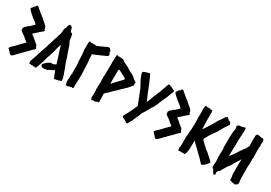

<svg xmlns="http://www.w3.org/2000/svg" viewBox="27 -1694 3791 2681"><g transform="rotate(30 1923.0 -354.0)"><path d="M169.9 -556.6C177.7 -549.8 183.6 -543.9 192.4 -537.1C199.2 -529.3 209 -526.4 211.9 -515.6C193.4 -495.1 172.9 -478.5 154.3 -458C149.4 -457 142.6 -455.1 136.7 -450.2C131.8 -446.3 127.9 -440.4 123 -433.6C112.3 -424.8 101.6 -418.9 90.8 -408.2C90.8 -397.5 80.1 -390.6 80.1 -383.8C80.1 -377 87.9 -379.9 81.1 -363.3C81.1 -358.4 85.9 -353.5 85.9 -348.6C92.8 -340.8 101.6 -337.9 108.4 -329.1C121.1 -324.2 185.5 -274.4 195.3 -261.7C208 -256.8 215.8 -246.1 226.6 -235.4C204.1 -210.9 180.7 -188.5 157.2 -165C134.8 -142.6 111.3 -112.3 86.9 -93.8C68.4 -79.1 59.6 -70.3 48.8 -47.9C49.8 -44.9 54.7 -37.1 55.7 -36.1C58.6 -35.2 63.5 -37.1 68.4 -25.4C71.3 -22.5 69.3 -22.5 83 -12.7C86.9 -9.8 88.9 -1 91.8 2.9C106.4 9.8 110.4 24.4 126 27.3C140.6 22.5 153.3 15.6 167 -2.9C169.9 -6.8 173.8 -10.7 178.7 -13.7C185.5 -24.4 193.4 -28.3 205.1 -40C210 -50.8 218.8 -55.7 231.4 -67.4C238.3 -78.1 247.1 -85 263.7 -100.6C272.5 -115.2 283.2 -118.2 293 -129.9C299.8 -137.7 307.6 -144.5 316.4 -153.3L331.1 -170.9C336.9 -178.7 346.7 -180.7 350.6 -191.4C362.3 -198.2 369.1 -208 379.9 -214.8C382.8 -221.7 384.8 -223.6 387.7 -230.5C383.8 -237.3 380.9 -244.1 376 -248C376 -255.9 371.1 -257.8 368.2 -264.6C369.1 -271.5 364.3 -275.4 361.3 -282.2C342.8 -293.9 329.1 -307.6 310.5 -322.3C294.9 -335 280.3 -352.5 262.7 -363.3C252 -370.1 244.1 -372.1 237.3 -382.8C241.2 -394.5 253.9 -399.4 262.7 -408.2C275.4 -420.9 344.7 -484.4 359.4 -492.2L366.2 -502.9C366.2 -505.9 365.2 -508.8 365.2 -513.7C361.3 -514.6 357.4 -516.6 352.5 -519.5L356.4 -526.4C354.5 -527.3 353.5 -531.2 353.5 -537.1C350.6 -545.9 346.7 -552.7 345.7 -560.5C323.2 -588.9 292 -609.4 265.6 -633.8C239.3 -661.1 209 -679.7 181.6 -702.1C176.8 -706.1 173.8 -711.9 168 -715.8C152.3 -726.6 136.7 -738.3 125 -752.9C118.2 -755.9 111.3 -758.8 102.5 -759.8C98.6 -756.8 93.8 -751 89.8 -747.1C88.9 -743.2 90.8 -739.3 87.9 -735.4C75.2 -734.4 72.3 -720.7 61.5 -715.8C58.6 -708 57.6 -704.1 43 -688.5C43 -683.6 40 -679.7 40 -674.8C60.5 -639.6 133.8 -582 169.9 -556.6Z M403.3 -37.1C404.3 -34.2 405.3 -29.3 405.3 -22.5C405.3 -15.6 405.3 -10.7 406.2 -5.9C409.2 -2.9 415 -2 418.9 -2C422.9 -2 426.8 -2.9 430.7 -3.9C435.5 -1 441.4 1 446.3 1C451.2 1 455.1 -1 460 -3.9C463.9 1 473.6 0 480.5 2.9C484.4 0 488.3 -2 493.2 -2C498 -2 495.1 5.9 505.9 5.9C510.7 5.9 514.6 1 519.5 -2C538.1 -42 546.9 -85.9 565.4 -127.9C565.4 -142.6 575.2 -157.2 580.1 -188.5C592.8 -228.5 608.4 -268.6 620.1 -308.6C627 -332 631.8 -356.4 637.7 -378.9C640.6 -389.6 642.6 -402.3 647.5 -413.1C650.4 -419.9 651.4 -422.9 652.3 -429.7C655.3 -432.6 652.3 -430.7 659.2 -446.3L668 -425.8C680.7 -371.1 703.1 -320.3 717.8 -265.6C721.7 -251 728.5 -235.4 731.4 -218.8C738.3 -210 739.3 -192.4 743.2 -181.6C732.4 -170.9 713.9 -171.9 703.1 -161.1C698.2 -161.1 694.3 -160.2 689.5 -160.2C682.6 -160.2 676.8 -161.1 671.9 -164.1C669.9 -162.1 666 -161.1 659.2 -162.1C655.3 -159.2 655.3 -156.2 644.5 -152.3C640.6 -147.5 624 -135.7 617.2 -135.7C614.3 -128.9 610.4 -129.9 603.5 -127L594.7 -112.3C583 -109.4 585.9 -98.6 569.3 -90.8C566.4 -87.9 566.4 -77.1 566.4 -73.2C571.3 -70.3 573.2 -63.5 572.3 -54.7C583 -54.7 583 -48.8 603.5 -42C622.1 -42 639.6 -45.9 658.2 -49.8C672.9 -45.9 682.6 -54.7 693.4 -65.4C704.1 -66.4 709 -71.3 715.8 -78.1C726.6 -77.1 728.5 -80.1 736.3 -83C739.3 -86.9 734.4 -91.8 750 -91.8C753.9 -96.7 760.7 -99.6 768.6 -102.5C775.4 -87.9 778.3 -74.2 785.2 -59.6C792 -39.1 803.7 -8.8 815.4 10.7C822.3 9.8 828.1 9.8 834 7.8C836.9 6.8 837.9 1 849.6 4.9C858.4 4.9 859.4 0 875 0C878.9 0 880.9 -3.9 884.8 -4.9C889.6 -7.8 895.5 -9.8 902.3 -12.7C909.2 -9.8 918 -9.8 922.9 -22.5C921.9 -34.2 918.9 -44.9 918.9 -55.7C918.9 -67.4 875 -191.4 867.2 -210C856.4 -236.3 844.7 -261.7 836.9 -288.1C833 -300.8 831.1 -315.4 826.2 -328.1C813.5 -362.3 800.8 -395.5 789.1 -429.7C789.1 -432.6 788.1 -433.6 784.2 -446.3C769.5 -484.4 762.7 -522.5 738.3 -554.7C731.4 -590.8 732.4 -630.9 717.8 -665C710.9 -668 710.9 -668 691.4 -670.9C682.6 -693.4 676.8 -715.8 669.9 -739.3L668 -740.2C661.1 -740.2 656.2 -744.1 651.4 -752.9C643.6 -752 635.7 -752.9 627.9 -753.9C625 -747.1 613.3 -742.2 613.3 -735.4C613.3 -730.5 618.2 -725.6 606.4 -718.8C606.4 -710 611.3 -703.1 604.5 -692.4C603.5 -688.5 599.6 -685.5 596.7 -682.6C596.7 -675.8 594.7 -675.8 591.8 -670.9C585 -652.3 587.9 -622.1 584 -601.6C581.1 -585.9 576.2 -566.4 569.3 -550.8C568.4 -540 565.4 -531.2 556.6 -518.6L557.6 -505.9C554.7 -499 554.7 -494.1 549.8 -490.2C541 -456.1 529.3 -421.9 518.6 -387.7C511.7 -372.1 508.8 -356.4 503.9 -337.9C493.2 -305.7 482.4 -274.4 470.7 -242.2C448.2 -171.9 426.8 -103.5 403.3 -37.1Z M977.5 -563.5 978.5 -540C978.5 -537.1 979.5 -535.2 980.5 -533.2C981.4 -530.3 981.4 -527.3 981.4 -524.4C985.4 -492.2 988.3 -459 988.3 -425.8C988.3 -398.4 990.2 -371.1 993.2 -343.8C996.1 -317.4 997.1 -290 997.1 -261.7V-234.4L996.1 -207L997.1 -193.4V-179.7C997.1 -176.8 996.1 -173.8 995.1 -171.9C994.1 -168.9 993.2 -166 993.2 -163.1V-142.6C993.2 -133.8 993.2 -125 992.2 -116.2L990.2 -90.8C989.3 -83 989.3 -77.1 988.3 -73.2C989.3 -70.3 989.3 -65.4 989.3 -59.6V-51.8L988.3 -45.9C988.3 -44.9 989.3 -43 990.2 -41C991.2 -40 992.2 -36.1 992.2 -29.3C996.1 -24.4 998 -18.6 998 -11.7C997.1 -4.9 999 1 1003.9 5.9L1011.7 3.9C1013.7 3.9 1019.5 4.9 1029.3 5.9C1034.2 4.9 1039.1 2.9 1043.9 0C1047.9 -2.9 1052.7 -4.9 1057.6 -6.8C1059.6 -5.9 1062.5 -4.9 1065.4 -5.9C1068.4 -5.9 1070.3 -5.9 1073.2 -4.9C1076.2 -5.9 1079.1 -7.8 1080.1 -10.7C1081.1 -13.7 1083 -14.6 1085.9 -14.6L1092.8 -10.7C1094.7 -9.8 1100.6 -8.8 1109.4 -9.8L1113.3 -19.5C1114.3 -22.5 1115.2 -26.4 1115.2 -30.3L1113.3 -75.2C1113.3 -87.9 1114.3 -100.6 1115.2 -113.3C1116.2 -126 1117.2 -138.7 1117.2 -151.4L1118.2 -168.9V-233.4L1117.2 -274.4L1114.3 -310.5V-335C1115.2 -342.8 1115.2 -351.6 1114.3 -360.4C1114.3 -369.1 1113.3 -377 1112.3 -385.7L1110.4 -415V-430.7L1108.4 -451.2C1108.4 -455.1 1107.4 -459 1106.4 -461.9C1105.5 -465.8 1104.5 -469.7 1104.5 -473.6L1102.5 -514.6C1102.5 -528.3 1101.6 -542 1100.6 -554.7C1106.4 -554.7 1116.2 -555.7 1120.1 -559.6C1127 -562.5 1133.8 -564.5 1139.6 -567.4L1158.2 -575.2C1184.6 -585.9 1210 -596.7 1234.4 -608.4C1259.8 -620.1 1285.2 -631.8 1309.6 -642.6C1314.5 -649.4 1317.4 -655.3 1317.4 -664.1C1317.4 -674.8 1304.7 -695.3 1298.8 -705.1C1298.8 -707 1299.8 -709 1301.8 -711.9C1303.7 -714.8 1304.7 -716.8 1304.7 -718.8C1302.7 -718.8 1289.1 -734.4 1288.1 -737.3C1287.1 -741.2 1281.2 -747.1 1273.4 -753.9C1266.6 -752.9 1260.7 -752.9 1255.9 -754.9C1253.9 -752 1250 -751 1244.1 -751C1233.4 -746.1 1222.7 -741.2 1212.9 -736.3L1180.7 -721.7C1175.8 -719.7 1170.9 -715.8 1166 -714.8C1161.1 -713.9 1153.3 -710 1143.6 -704.1C1138.7 -703.1 1134.8 -701.2 1130.9 -699.2C1126 -697.3 1121.1 -696.3 1116.2 -694.3C1113.3 -693.4 1109.4 -692.4 1105.5 -689.5C1101.6 -686.5 1097.7 -685.5 1094.7 -685.5C1092.8 -685.5 1090.8 -685.5 1088.9 -686.5C1086.9 -687.5 1085 -688.5 1083 -688.5C1082 -688.5 1080.1 -687.5 1079.1 -685.5C1078.1 -683.6 1076.2 -682.6 1073.2 -682.6C1070.3 -682.6 1069.3 -683.6 1068.4 -686.5C1067.4 -689.5 1063.5 -690.4 1058.6 -690.4C1056.6 -690.4 1054.7 -689.5 1053.7 -687.5C1052.7 -685.5 1050.8 -684.6 1048.8 -684.6C1047.9 -684.6 1045.9 -685.5 1043.9 -687.5C1041 -690.4 1035.2 -690.4 1025.4 -688.5H1016.6C1013.7 -688.5 1010.7 -687.5 1007.8 -685.5L1001 -691.4C999 -693.4 996.1 -694.3 993.2 -694.3C992.2 -694.3 979.5 -689.5 979.5 -688.5C978.5 -684.6 978.5 -677.7 978.5 -668.9C977.5 -660.2 977.5 -650.4 977.5 -640.6Z M1396.5 -40C1399.4 -37.1 1399.4 -33.2 1397.5 -26.4C1406.2 -15.6 1408.2 -4.9 1413.1 5.9C1423.8 5.9 1429.7 3.9 1437.5 -3.9C1444.3 -3.9 1437.5 1 1454.1 -2.9C1458 -2.9 1461.9 -2 1465.8 0C1472.7 -2.9 1477.5 -6.8 1486.3 -7.8C1490.2 -10.7 1495.1 -17.6 1500 -17.6C1504.9 -17.6 1507.8 -13.7 1514.6 -13.7L1521.5 -22.5V-55.7C1521.5 -90.8 1520.5 -127 1519.5 -162.1L1529.3 -168.9C1532.2 -174.8 1561.5 -202.1 1569.3 -205.1C1572.3 -212.9 1593.8 -233.4 1602.5 -239.3L1609.4 -249C1622.1 -256.8 1628.9 -270.5 1643.6 -277.3C1646.5 -284.2 1653.3 -286.1 1656.2 -291C1667 -299.8 1675.8 -309.6 1686.5 -320.3C1694.3 -332 1703.1 -341.8 1715.8 -348.6C1734.4 -371.1 1758.8 -384.8 1780.3 -413.1C1783.2 -417 1782.2 -419.9 1793 -426.8C1795.9 -437.5 1806.6 -440.4 1810.5 -451.2C1818.4 -456.1 1824.2 -462.9 1827.1 -470.7C1827.1 -475.6 1825.2 -480.5 1821.3 -485.4C1826.2 -490.2 1824.2 -497.1 1829.1 -508.8C1827.1 -518.6 1799.8 -535.2 1792 -540C1790 -543.9 1782.2 -549.8 1769.5 -556.6C1764.6 -563.5 1757.8 -565.4 1753.9 -572.3C1743.2 -579.1 1733.4 -585.9 1721.7 -592.8C1707 -603.5 1686.5 -602.5 1674.8 -617.2C1662.1 -622.1 1650.4 -630.9 1638.7 -638.7C1625 -647.5 1560.5 -680.7 1548.8 -683.6C1543.9 -688.5 1540 -690.4 1537.1 -695.3C1530.3 -696.3 1526.4 -700.2 1519.5 -703.1C1518.6 -708 1515.6 -710.9 1508.8 -712.9C1504.9 -711.9 1502 -709 1498 -706.1C1494.1 -709 1493.2 -713.9 1489.3 -714.8C1484.4 -714.8 1480.5 -710.9 1475.6 -710C1471.7 -713.9 1466.8 -715.8 1460.9 -715.8C1453.1 -715.8 1444.3 -712.9 1435.5 -711.9C1431.6 -716.8 1425.8 -718.8 1418.9 -718.8C1414.1 -718.8 1410.2 -716.8 1407.2 -712.9L1408.2 -697.3C1408.2 -676.8 1407.2 -657.2 1405.3 -636.7C1405.3 -627.9 1403.3 -618.2 1403.3 -609.4C1403.3 -590.8 1404.3 -576.2 1404.3 -557.6C1404.3 -502.9 1401.4 -448.2 1401.4 -388.7C1400.4 -377 1398.4 -365.2 1398.4 -350.6C1398.4 -328.1 1401.4 -304.7 1401.4 -282.2C1401.4 -243.2 1397.5 -203.1 1397.5 -164.1C1397.5 -147.5 1401.4 -130.9 1401.4 -115.2C1401.4 -107.4 1400.4 -98.6 1400.4 -89.8C1400.4 -74.2 1404.3 -54.7 1396.5 -40ZM1528.3 -348.6C1528.3 -355.5 1530.3 -361.3 1530.3 -368.2C1530.3 -375 1528.3 -382.8 1528.3 -389.6L1530.3 -441.4C1530.3 -475.6 1530.3 -508.8 1530.3 -543C1531.2 -545.9 1533.2 -547.9 1533.2 -554.7L1535.2 -557.6C1538.1 -554.7 1544.9 -550.8 1553.7 -550.8C1560.5 -549.8 1566.4 -545.9 1572.3 -541C1577.1 -541 1600.6 -529.3 1603.5 -524.4C1629.9 -513.7 1652.3 -498 1674.8 -483.4C1666 -460.9 1647.5 -450.2 1625 -424.8C1618.2 -417 1533.2 -324.2 1531.2 -323.2C1529.3 -332 1528.3 -339.8 1528.3 -348.6Z M1834 -687.5C1834 -682.6 1835 -676.8 1836.9 -670.9C1838.9 -665 1839.8 -659.2 1839.8 -654.3C1844.7 -641.6 1849.6 -629.9 1854.5 -618.2L1869.1 -581.1C1872.1 -574.2 1877 -567.4 1881.8 -558.6C1886.7 -549.8 1890.6 -542 1894.5 -535.2L1911.1 -504.9C1917 -494.1 1921.9 -483.4 1927.7 -472.7L1934.6 -457C1937.5 -448.2 1941.4 -438.5 1944.3 -428.7C1947.3 -418 1951.2 -409.2 1956.1 -400.4C1957 -393.6 1960 -386.7 1964.8 -379.9C1968.8 -375 1975.6 -354.5 1975.6 -348.6L1986.3 -325.2C1989.3 -316.4 1993.2 -306.6 1996.1 -295.9C1999 -286.1 2002.9 -277.3 2007.8 -268.6C2008.8 -261.7 2012.7 -254.9 2016.6 -247.1L2017.6 -245.1C2013.7 -237.3 2009.8 -230.5 2006.8 -223.6C2002.9 -215.8 2000 -211.9 1999 -210.9C1998 -205.1 1996.1 -199.2 1993.2 -194.3L1986.3 -176.8C1985.4 -175.8 1984.4 -173.8 1983.4 -171.9C1982.4 -169.9 1981.4 -168 1980.5 -167C1976.6 -153.3 1969.7 -140.6 1960.9 -129.9C1960 -123 1957 -117.2 1954.1 -112.3C1951.2 -107.4 1948.2 -101.6 1946.3 -95.7C1939.5 -86.9 1932.6 -78.1 1929.7 -68.4C1926.8 -58.6 1920.9 -48.8 1914.1 -40L1909.2 -26.4C1910.2 -24.4 1910.2 -20.5 1910.2 -13.7C1913.1 -6.8 1917 -2 1923.8 1C1925.8 1 1927.7 1 1928.7 0C1929.7 -1 1932.6 1 1935.5 5.9C1944.3 4.9 1950.2 7.8 1954.1 12.7C1958 17.6 1966.8 19.5 1977.5 26.4C1980.5 28.3 1984.4 30.3 1988.3 34.2C1992.2 38.1 1996.1 40 2001 40C2003.9 40 2006.8 39.1 2009.8 37.1L2016.6 31.2C2022.5 18.6 2028.3 5.9 2036.1 -6.8L2057.6 -42L2059.6 -52.7L2074.2 -84C2079.1 -93.8 2083 -104.5 2085.9 -115.2C2088.9 -118.2 2091.8 -122.1 2092.8 -127C2093.8 -130.9 2096.7 -134.8 2099.6 -139.6C2100.6 -143.6 2101.6 -149.4 2104.5 -157.2L2113.3 -179.7C2116.2 -188.5 2124 -204.1 2131.8 -210C2135.7 -217.8 2140.6 -225.6 2147.5 -233.4L2169.9 -273.4L2181.6 -296.9C2186.5 -305.7 2190.4 -313.5 2195.3 -319.3L2198.2 -326.2C2200.2 -331.1 2202.1 -333 2207 -334L2210 -340.8C2211.9 -344.7 2214.8 -348.6 2217.8 -351.6C2220.7 -360.4 2224.6 -369.1 2229.5 -377.9L2242.2 -403.3C2245.1 -410.2 2249 -419.9 2252 -430.7C2258.8 -443.4 2264.6 -457 2269.5 -470.7L2287.1 -510.7C2304.7 -543.9 2318.4 -580.1 2330.1 -616.2C2333 -625 2335.9 -632.8 2340.8 -641.6C2345.7 -650.4 2349.6 -660.2 2352.5 -668.9C2352.5 -681.6 2345.7 -689.5 2332 -690.4C2329.1 -695.3 2324.2 -698.2 2318.4 -699.2C2313.5 -700.2 2304.7 -702.1 2296.9 -710C2293.9 -712.9 2290 -715.8 2285.2 -716.8C2281.2 -717.8 2274.4 -716.8 2268.6 -719.7C2266.6 -720.7 2264.6 -722.7 2263.7 -723.6C2262.7 -724.6 2260.7 -724.6 2255.9 -724.6H2251C2250 -725.6 2247.1 -725.6 2243.2 -725.6L2237.3 -714.8C2236.3 -712.9 2234.4 -710 2232.4 -705.1C2230.5 -700.2 2228.5 -694.3 2226.6 -688.5L2220.7 -671.9C2218.8 -667 2217.8 -663.1 2216.8 -660.2C2211.9 -645.5 2205.1 -631.8 2201.2 -617.2C2197.3 -603.5 2193.4 -588.9 2186.5 -575.2C2179.7 -561.5 2173.8 -547.9 2168.9 -534.2C2164.1 -519.5 2159.2 -505.9 2152.3 -493.2V-492.2L2151.4 -491.2C2149.4 -483.4 2145.5 -476.6 2141.6 -469.7V-465.8L2130.9 -437.5C2126 -423.8 2121.1 -410.2 2114.3 -395.5C2108.4 -383.8 2103.5 -372.1 2098.6 -359.4L2058.6 -449.2C2053.7 -458 2048.8 -469.7 2043.9 -483.4L2030.3 -520.5C2018.6 -552.7 2008.8 -576.2 2002 -590.8L1945.3 -717.8L1940.4 -721.7C1939.5 -722.7 1935.5 -724.6 1930.7 -725.6C1925.8 -725.6 1920.9 -725.6 1917 -722.7C1913.1 -719.7 1908.2 -718.8 1901.4 -718.8C1890.6 -711.9 1876 -709 1863.3 -707C1858.4 -702.1 1853.5 -700.2 1848.6 -700.2C1847.7 -698.2 1845.7 -696.3 1843.8 -695.3C1840.8 -694.3 1837.9 -691.4 1834 -687.5Z M2507.8 -556.6C2515.6 -549.8 2521.5 -543.9 2530.3 -537.1C2537.1 -529.3 2546.9 -526.4 2549.8 -515.6C2531.2 -495.1 2510.7 -478.5 2492.2 -458C2487.3 -457 2480.5 -455.1 2474.6 -450.2C2469.7 -446.3 2465.8 -440.4 2460.9 -433.6C2450.2 -424.8 2439.5 -418.9 2428.7 -408.2C2428.7 -397.5 2418 -390.6 2418 -383.8C2418 -377 2425.8 -379.9 2418.9 -363.3C2418.9 -358.4 2423.8 -353.5 2423.8 -348.6C2430.7 -340.8 2439.5 -337.9 2446.3 -329.1C2459 -324.2 2523.4 -274.4 2533.2 -261.7C2545.9 -256.8 2553.7 -246.1 2564.5 -235.4C2542 -210.9 2518.6 -188.5 2495.1 -165C2472.7 -142.6 2449.2 -112.3 2424.8 -93.8C2406.2 -79.1 2397.5 -70.3 2386.7 -47.9C2387.7 -44.9 2392.6 -37.1 2393.6 -36.1C2396.5 -35.2 2401.4 -37.1 2406.2 -25.4C2409.2 -22.5 2407.2 -22.5 2420.9 -12.7C2424.8 -9.8 2426.8 -1 2429.7 2.9C2444.3 9.8 2448.2 24.4 2463.9 27.3C2478.5 22.5 2491.2 15.6 2504.9 -2.9C2507.8 -6.8 2511.7 -10.7 2516.6 -13.7C2523.4 -24.4 2531.2 -28.3 2543 -40C2547.9 -50.8 2556.6 -55.7 2569.3 -67.4C2576.2 -78.1 2585 -85 2601.6 -100.6C2610.4 -115.2 2621.1 -118.2 2630.9 -129.9C2637.7 -137.7 2645.5 -144.5 2654.3 -153.3L2668.9 -170.9C2674.8 -178.7 2684.6 -180.7 2688.5 -191.4C2700.2 -198.2 2707 -208 2717.8 -214.8C2720.7 -221.7 2722.7 -223.6 2725.6 -230.5C2721.7 -237.3 2718.8 -244.1 2713.9 -248C2713.9 -255.9 2709 -257.8 2706.1 -264.6C2707 -271.5 2702.1 -275.4 2699.2 -282.2C2680.7 -293.9 2667 -307.6 2648.4 -322.3C2632.8 -335 2618.2 -352.5 2600.6 -363.3C2589.8 -370.1 2582 -372.1 2575.2 -382.8C2579.1 -394.5 2591.8 -399.4 2600.6 -408.2C2613.3 -420.9 2682.6 -484.4 2697.3 -492.2L2704.1 -502.9C2704.1 -505.9 2703.1 -508.8 2703.1 -513.7C2699.2 -514.6 2695.3 -516.6 2690.4 -519.5L2694.3 -526.4C2692.4 -527.3 2691.4 -531.2 2691.4 -537.1C2688.5 -545.9 2684.6 -552.7 2683.6 -560.5C2661.1 -588.9 2629.9 -609.4 2603.5 -633.8C2577.1 -661.1 2546.9 -679.7 2519.5 -702.1C2514.6 -706.1 2511.7 -711.9 2505.9 -715.8C2490.2 -726.6 2474.6 -738.3 2462.9 -752.9C2456.1 -755.9 2449.2 -758.8 2440.4 -759.8C2436.5 -756.8 2431.6 -751 2427.7 -747.1C2426.8 -743.2 2428.7 -739.3 2425.8 -735.4C2413.1 -734.4 2410.2 -720.7 2399.4 -715.8C2396.5 -708 2395.5 -704.1 2380.9 -688.5C2380.9 -683.6 2377.9 -679.7 2377.9 -674.8C2398.4 -639.6 2471.7 -582 2507.8 -556.6Z M2810.5 -30.3 2814.5 -5.9C2815.4 -2 2814.5 2 2814.5 5.9C2819.3 6.8 2823.2 9.8 2830.1 9.8C2835 9.8 2840.8 3.9 2844.7 3.9C2851.6 3.9 2854.5 8.8 2861.3 8.8C2868.2 8.8 2875 4.9 2881.8 4.9C2884.8 4.9 2891.6 6.8 2894.5 9.8C2899.4 9.8 2901.4 6.8 2904.3 3.9C2908.2 5.9 2914.1 6.8 2920.9 5.9C2929.7 -2.9 2940.4 -45.9 2940.4 -61.5C2940.4 -69.3 2944.3 -76.2 2944.3 -83C2945.3 -99.6 2944.3 -117.2 2944.3 -132.8C2945.3 -163.1 2946.3 -192.4 2947.3 -222.7C2956.1 -221.7 2970.7 -201.2 2975.6 -193.4C2986.3 -185.5 2996.1 -177.7 3002.9 -168C3011.7 -156.2 3027.3 -149.4 3036.1 -136.7C3054.7 -128.9 3060.5 -103.5 3080.1 -95.7C3083 -92.8 3085 -87.9 3088.9 -84C3093.8 -79.1 3098.6 -75.2 3104.5 -71.3C3106.4 -71.3 3134.8 -39.1 3139.6 -37.1C3146.5 -30.3 3150.4 -20.5 3158.2 -13.7C3163.1 -12.7 3166 -11.7 3173.8 3.9C3184.6 7.8 3190.4 16.6 3199.2 21.5C3210 16.6 3216.8 9.8 3219.7 2L3226.6 2.9C3229.5 -2 3234.4 -2.9 3239.3 -5.9C3246.1 -13.7 3252 -22.5 3260.7 -29.3C3264.6 -36.1 3261.7 -37.1 3269.5 -40C3273.4 -48.8 3283.2 -48.8 3290 -68.4C3290 -80.1 3208 -149.4 3184.6 -170.9C3160.2 -187.5 3136.7 -207 3116.2 -227.5C3102.5 -241.2 3087.9 -250 3077.1 -264.6C3064.5 -275.4 3051.8 -286.1 3043 -300.8C3049.8 -317.4 3045.9 -320.3 3056.6 -335.9C3067.4 -350.6 3072.3 -369.1 3083 -383.8C3087.9 -390.6 3092.8 -396.5 3096.7 -403.3C3108.4 -418 3115.2 -432.6 3126 -447.3C3130.9 -454.1 3135.7 -461.9 3141.6 -467.8C3150.4 -476.6 3153.3 -487.3 3162.1 -496.1C3167 -510.7 3176.8 -522.5 3183.6 -537.1C3205.1 -583 3238.3 -620.1 3262.7 -664.1C3262.7 -672.9 3258.8 -679.7 3251 -682.6C3250 -685.5 3250 -690.4 3250 -694.3C3243.2 -697.3 3235.4 -699.2 3231.4 -706.1C3230.5 -705.1 3225.6 -705.1 3217.8 -706.1C3213.9 -709 3214.8 -714.8 3211.9 -718.8C3201.2 -719.7 3198.2 -725.6 3185.5 -742.2C3173.8 -735.4 3164.1 -726.6 3151.4 -719.7C3142.6 -701.2 3130.9 -682.6 3119.1 -667C3112.3 -658.2 3105.5 -650.4 3098.6 -639.6C3091.8 -628.9 3087.9 -620.1 3081.1 -609.4C3078.1 -601.6 3074.2 -595.7 3070.3 -589.8C3065.4 -582 3060.5 -574.2 3056.6 -566.4C3044.9 -543.9 3027.3 -513.7 3011.7 -494.1C2993.2 -467.8 2980.5 -440.4 2958 -417C2955.1 -419.9 2958 -424.8 2958 -427.7C2958 -478.5 2954.1 -529.3 2954.1 -579.1C2954.1 -584 2955.1 -588.9 2955.1 -593.8C2955.1 -612.3 2953.1 -627.9 2953.1 -646.5C2953.1 -657.2 2955.1 -668 2955.1 -679.7C2955.1 -695.3 2949.2 -704.1 2949.2 -711.9C2947.3 -713.9 2943.4 -715.8 2937.5 -716.8C2930.7 -715.8 2928.7 -710.9 2916 -711.9C2913.1 -715.8 2918 -719.7 2903.3 -722.7C2901.4 -718.8 2897.5 -716.8 2892.6 -715.8C2885.7 -718.8 2883.8 -722.7 2867.2 -718.8C2860.4 -722.7 2854.5 -723.6 2847.7 -723.6C2843.8 -723.6 2838.9 -720.7 2833 -713.9V-700.2C2833 -695.3 2833 -689.5 2828.1 -686.5C2829.1 -668 2829.1 -649.4 2828.1 -630.9C2832 -616.2 2829.1 -584 2829.1 -568.4C2829.1 -521.5 2831.1 -473.6 2831.1 -425.8C2831.1 -401.4 2831.1 -377 2829.1 -350.6C2826.2 -316.4 2821.3 -285.2 2821.3 -251C2821.3 -239.3 2817.4 -226.6 2817.4 -214.8C2816.4 -180.7 2817.4 -149.4 2817.4 -115.2C2817.4 -95.7 2818.4 -77.1 2815.4 -56.6C2814.5 -48.8 2811.5 -39.1 2810.5 -30.3Z M3345.7 -341.8C3345.7 -336.9 3346.7 -333 3349.6 -330.1V-317.4C3349.6 -283.2 3348.6 -249 3346.7 -214.8C3345.7 -200.2 3346.7 -184.6 3348.6 -169.9C3350.6 -155.3 3351.6 -139.6 3351.6 -124C3351.6 -109.4 3350.6 -95.7 3348.6 -82C3346.7 -68.4 3345.7 -54.7 3345.7 -40C3348.6 -34.2 3350.6 -29.3 3351.6 -26.4C3352.5 -23.4 3352.5 -19.5 3355.5 -17.6C3357.4 -16.6 3359.4 -15.6 3362.3 -16.6C3364.3 -17.6 3366.2 -16.6 3367.2 -14.6C3369.1 -10.7 3373 -5.9 3374 -1C3375 3.9 3378.9 8.8 3383.8 11.7C3384.8 20.5 3388.7 26.4 3394.5 32.2C3399.4 37.1 3403.3 43.9 3406.2 51.8C3414.1 52.7 3418.9 51.8 3421.9 50.8L3431.6 46.9C3432.6 36.1 3431.6 27.3 3430.7 22.5C3429.7 17.6 3429.7 12.7 3429.7 7.8C3429.7 1 3431.6 -3.9 3434.6 -6.8C3437.5 -9.8 3440.4 -14.6 3441.4 -19.5C3448.2 -24.4 3453.1 -28.3 3456.1 -29.3C3459 -30.3 3460.9 -32.2 3462.9 -35.2C3466.8 -40 3469.7 -45.9 3472.7 -51.8C3475.6 -57.6 3478.5 -63.5 3481.4 -68.4L3508.8 -114.3C3516.6 -127.9 3535.2 -157.2 3546.9 -168.9C3549.8 -171.9 3551.8 -174.8 3553.7 -177.7C3565.4 -195.3 3575.2 -212.9 3585 -231.4C3594.7 -250 3607.4 -266.6 3619.1 -283.2C3624 -290 3627.9 -296.9 3630.9 -305.7C3633.8 -313.5 3637.7 -320.3 3642.6 -326.2C3643.6 -323.2 3643.6 -319.3 3643.6 -315.4V-304.7C3643.6 -282.2 3642.6 -260.7 3641.6 -239.3C3640.6 -217.8 3640.6 -195.3 3640.6 -172.9C3640.6 -168 3640.6 -164.1 3641.6 -161.1C3642.6 -157.2 3643.6 -153.3 3643.6 -148.4C3643.6 -141.6 3642.6 -135.7 3642.6 -129.9L3641.6 -112.3V-91.8L3643.6 -72.3C3644.5 -63.5 3646.5 -55.7 3648.4 -48.8C3650.4 -41 3651.4 -33.2 3651.4 -25.4C3651.4 -20.5 3651.4 -16.6 3650.4 -12.7C3649.4 -8.8 3648.4 -4.9 3648.4 -2C3653.3 4.9 3658.2 8.8 3665 8.8C3671.9 8.8 3677.7 11.7 3682.6 16.6C3686.5 15.6 3689.5 16.6 3692.4 17.6C3694.3 18.6 3696.3 19.5 3698.2 19.5C3701.2 19.5 3703.1 19.5 3704.1 18.6C3706.1 17.6 3708 17.6 3710 17.6C3712.9 17.6 3716.8 19.5 3719.7 22.5C3722.7 25.4 3726.6 27.3 3729.5 27.3C3736.3 27.3 3777.3 1 3777.3 -4.9C3778.3 -7.8 3778.3 -12.7 3778.3 -18.6C3778.3 -26.4 3778.3 -34.2 3777.3 -42L3773.4 -64.5C3771.5 -86.9 3770.5 -108.4 3770.5 -130.9V-223.6L3769.5 -251C3769.5 -272.5 3771.5 -293.9 3772.5 -316.4C3773.4 -337.9 3774.4 -359.4 3774.4 -380.9C3774.4 -392.6 3774.4 -404.3 3773.4 -416C3774.4 -419.9 3775.4 -423.8 3778.3 -426.8C3777.3 -429.7 3776.4 -436.5 3776.4 -447.3C3774.4 -469.7 3773.4 -492.2 3773.4 -514.6V-537.1L3774.4 -593.8V-602.5L3775.4 -603.5C3777.3 -610.4 3778.3 -617.2 3778.3 -624C3778.3 -627.9 3777.3 -631.8 3776.4 -635.7L3775.4 -636.7V-660.2L3776.4 -662.1C3778.3 -667 3778.3 -672.9 3778.3 -677.7C3778.3 -682.6 3777.3 -687.5 3776.4 -692.4C3775.4 -697.3 3774.4 -702.1 3774.4 -707L3772.5 -708L3770.5 -719.7C3766.6 -724.6 3761.7 -726.6 3756.8 -727.5C3751 -727.5 3743.2 -727.5 3733.4 -726.6C3732.4 -727.5 3731.4 -728.5 3729.5 -729.5C3727.5 -730.5 3722.7 -730.5 3714.8 -729.5L3711.9 -732.4C3710.9 -733.4 3707 -734.4 3700.2 -733.4C3699.2 -736.3 3696.3 -737.3 3692.4 -736.3C3688.5 -735.4 3683.6 -735.4 3678.7 -734.4C3675.8 -734.4 3673.8 -735.4 3671.9 -736.3C3669.9 -737.3 3667 -738.3 3664.1 -738.3C3659.2 -733.4 3648.4 -720.7 3648.4 -712.9C3648.4 -688.5 3647.5 -664.1 3646.5 -638.7C3645.5 -614.3 3645.5 -586.9 3648.4 -557.6C3647.5 -552.7 3646.5 -547.9 3647.5 -543.9V-540L3640.6 -527.3C3630.9 -508.8 3623 -492.2 3613.3 -478.5C3608.4 -471.7 3602.5 -465.8 3596.7 -459C3590.8 -452.1 3585.9 -445.3 3583 -436.5C3578.1 -433.6 3573.2 -428.7 3570.3 -423.8L3561.5 -408.2C3535.2 -362.3 3502.9 -319.3 3469.7 -278.3C3468.8 -283.2 3468.8 -287.1 3468.8 -292V-304.7L3469.7 -392.6V-407.2L3471.7 -421.9C3473.6 -438.5 3473.6 -455.1 3472.7 -471.7C3471.7 -488.3 3471.7 -504.9 3472.7 -521.5C3473.6 -539.1 3474.6 -556.6 3474.6 -575.2C3475.6 -593.8 3476.6 -611.3 3477.5 -629.9L3480.5 -696.3C3480.5 -710 3479.5 -722.7 3476.6 -733.4L3472.7 -737.3C3470.7 -739.3 3468.8 -738.3 3465.8 -738.3C3461.9 -738.3 3459 -735.4 3458 -728.5C3447.3 -729.5 3439.5 -729.5 3434.6 -726.6C3428.7 -723.6 3422.9 -722.7 3417 -720.7C3414.1 -719.7 3410.2 -719.7 3406.2 -720.7H3395.5C3377 -720.7 3373 -717.8 3360.4 -705.1L3355.5 -700.2C3352.5 -697.3 3351.6 -695.3 3351.6 -693.4C3351.6 -688.5 3352.5 -683.6 3355.5 -679.7C3358.4 -675.8 3359.4 -669.9 3359.4 -663.1C3359.4 -652.3 3358.4 -641.6 3355.5 -630.9C3352.5 -620.1 3351.6 -608.4 3350.6 -597.7C3346.7 -557.6 3345.7 -516.6 3345.7 -476.6C3344.7 -436.5 3344.7 -395.5 3344.7 -355.5C3344.7 -350.6 3344.7 -345.7 3345.7 -341.8Z"/></g></svg>

Font: Caesar Dressing Cyrillic
Style: Regular
Weight: 400
Designer: Dathan Boardman
Foundry: Open Window
Version: Version 1.00;July 2, 2020;FontCreator 13.0.0.2642 64-bit